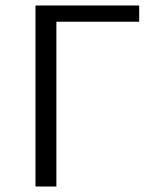

<svg xmlns="http://www.w3.org/2000/svg" viewBox="-20 -678 554 698"><path d="M109 -658H486V-599H185V0H109Z"/></svg>

Font: LXGW Bright TC
Style: Regular
Weight: 400
Designer: Christian Thalmann (Catharsis Fonts)
Foundry: LXGW / Christian Thalmann (Catharsis Fonts) / Fontworks Inc.
Version: Version 5.501